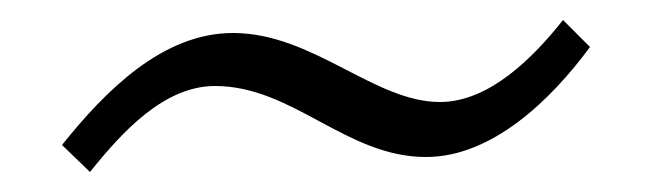

<svg xmlns="http://www.w3.org/2000/svg" viewBox="-20 -323 651 192"><path d="M42 -178 70 -151C102 -191 144 -237 195 -237C273 -237 326 -166 406 -166C472 -166 531 -223 570 -276L543 -303C513 -265 469 -221 420 -221C354 -221 293 -290 213 -290C143 -290 86 -233 42 -178Z"/></svg>

Font: KpSans
Style: Italic
Weight: 400
Italic angle: -11°
Version: Version 0.66